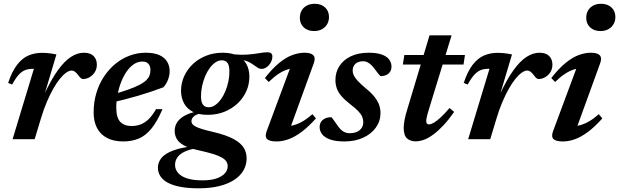

<svg xmlns="http://www.w3.org/2000/svg" viewBox="-20 -735 3270 1014"><path d="M159 -371.5Q157.5 -371.5 155.8 -371.5Q154 -371.5 152 -371.5Q131 -371.5 113.5 -365Q96 -358.5 79.5 -340.8Q63 -323 44 -288.5L23 -297Q43.5 -358.5 70.5 -393.2Q97.5 -428 130.5 -442Q163.5 -456 201.5 -456Q216 -456 228 -455Q240 -454 252 -452.2Q264 -450.5 278 -447.5L212.5 -228L212 -233Q250 -314.5 285.2 -363.5Q320.5 -412.5 354.8 -434.5Q389 -456.5 422.5 -456.5Q457.5 -456.5 474.5 -439Q491.5 -421.5 491.5 -393.5Q491.5 -371.5 480.8 -354.2Q470 -337 453 -327.2Q436 -317.5 417.5 -317.5Q412.5 -317.5 406.2 -323Q400 -328.5 392 -339.5Q383.5 -350.5 375.5 -356.5Q367.5 -362.5 358.5 -362.5Q345.5 -362.5 329.5 -351.2Q313.5 -340 296.2 -318.8Q279 -297.5 261.5 -266.8Q244 -236 227.5 -197.2Q211 -158.5 197 -112L163 0H46.5Z M732 -410Q708 -410 687 -396Q666 -382 649 -357.5Q632 -333 619.8 -301.8Q607.5 -270.5 600.8 -235.8Q594 -201 594 -167Q594 -113.5 615.2 -91.5Q636.5 -69.5 674.5 -69.5Q700.5 -69.5 722.5 -77.8Q744.5 -86 764.5 -105.2Q784.5 -124.5 804 -158.5H838Q810 -92.5 779.2 -55.2Q748.5 -18 712.2 -3Q676 12 630.5 12Q581 12 546 -6Q511 -24 492.8 -58.2Q474.5 -92.5 474.5 -141.5Q474.5 -195.5 488.8 -243.2Q503 -291 528.8 -330Q554.5 -369 589 -397.5Q623.5 -426 664.5 -441.2Q705.5 -456.5 750 -456.5Q795 -456.5 822.8 -443.5Q850.5 -430.5 863.2 -408.5Q876 -386.5 876 -359.5Q876 -336.5 867 -313.2Q858 -290 843 -274Q811.5 -262 777.8 -250.8Q744 -239.5 709 -229.2Q674 -219 638.8 -210Q603.5 -201 569 -193L571 -235Q623 -249.5 659 -262.5Q695 -275.5 717.8 -287.5Q740.5 -299.5 752.8 -311.8Q765 -324 769.8 -337Q774.5 -350 774.5 -365.5Q774.5 -379.5 769.8 -389.2Q765 -399 755.8 -404.5Q746.5 -410 732 -410Z M1362.5 -371Q1351 -371 1341.8 -376.8Q1332.5 -382.5 1321.5 -390.8Q1310.5 -399 1295.8 -406.8Q1281 -414.5 1259.2 -418.5Q1237.5 -422.5 1205.5 -420L1201.5 -449.5Q1252 -444 1287.5 -446.8Q1323 -449.5 1348.5 -454.2Q1374 -459 1393.5 -459Q1405 -459 1411.8 -453.5Q1418.5 -448 1418.5 -436.5Q1418.5 -424.5 1413.8 -413Q1409 -401.5 1401 -392Q1393 -382.5 1383 -376.8Q1373 -371 1362.5 -371ZM1082 -168.5Q1100 -168.5 1116.2 -179.8Q1132.5 -191 1146.5 -210.2Q1160.5 -229.5 1170.5 -254Q1180.5 -278.5 1186.2 -305.2Q1192 -332 1191.5 -358.5Q1191.5 -389.5 1181.2 -403Q1171 -416.5 1151.5 -416.5Q1133.5 -416.5 1117.2 -405.2Q1101 -394 1087 -374.8Q1073 -355.5 1063 -331.2Q1053 -307 1047.2 -280Q1041.5 -253 1041.5 -227Q1041.5 -196 1051.8 -182.2Q1062 -168.5 1082 -168.5ZM1156.5 -456.5Q1203.5 -456.5 1234.8 -440.5Q1266 -424.5 1281.5 -396.2Q1297 -368 1297 -330.5Q1297 -289 1280.5 -252.5Q1264 -216 1234 -188Q1204 -160 1164 -144.2Q1124 -128.5 1077 -128.5Q1030 -128.5 998.8 -144.5Q967.5 -160.5 952 -189.2Q936.5 -218 936 -254.5Q936 -296 952.8 -332.8Q969.5 -369.5 999.2 -397.2Q1029 -425 1069 -440.8Q1109 -456.5 1156.5 -456.5ZM1028.5 259.5Q973.5 259.5 933 251.8Q892.5 244 866 229.8Q839.5 215.5 826.8 195.2Q814 175 814 150.5Q814 122 832.8 99Q851.5 76 894.8 59.8Q938 43.5 1012 35.5L1052 31L1059.5 44Q1022 46 993 53Q964 60 944.2 71.8Q924.5 83.5 914.5 99.8Q904.5 116 904.5 136Q904.5 159 919.8 177.5Q935 196 967.2 206.8Q999.5 217.5 1049.5 217.5Q1094.5 217.5 1123.8 207.2Q1153 197 1167.8 180.2Q1182.5 163.5 1182.5 143Q1182.5 128 1174.5 116.5Q1166.5 105 1148.2 95.2Q1130 85.5 1099.5 76.5Q1069 67.5 1024 57.5Q975.5 47 949 31.5Q922.5 16 912.5 -3.2Q902.5 -22.5 902.5 -43.5Q902.5 -73 919.5 -94.8Q936.5 -116.5 968.8 -130.8Q1001 -145 1046 -150.5L1059.5 -138Q1023.5 -135.5 1007.2 -123.2Q991 -111 991 -95Q991 -87.5 995.2 -80.8Q999.5 -74 1012 -67.2Q1024.5 -60.5 1047.8 -53.2Q1071 -46 1108.5 -37.5Q1175.5 -21.5 1213.5 -0.8Q1251.5 20 1267 45Q1282.5 70 1282.5 101.5Q1282.5 135.5 1266 164.5Q1249.5 193.5 1217.2 214.8Q1185 236 1137.8 247.8Q1090.5 259.5 1028.5 259.5Z M1389 -44 1521 -399 1545 -375Q1521.5 -375.5 1498 -368Q1474.5 -360.5 1450 -344.2Q1425.5 -328 1399 -302L1379 -323Q1419.5 -374.5 1455.5 -403.5Q1491.5 -432.5 1524.5 -444.5Q1557.5 -456.5 1587.5 -456.5Q1623 -456.5 1635.2 -442.8Q1647.5 -429 1637 -400.5L1505 -37L1483.5 -69Q1507 -67.5 1530.8 -73.8Q1554.5 -80 1579.2 -94.5Q1604 -109 1630 -132L1648.5 -109.5Q1608.5 -65 1572.5 -38.2Q1536.5 -11.5 1504 0.2Q1471.5 12 1440.5 12Q1402.5 12 1390 -1.2Q1377.5 -14.5 1389 -44ZM1563.5 -641Q1563.5 -662.5 1573 -679.2Q1582.5 -696 1600.2 -705.5Q1618 -715 1642 -715Q1676 -715 1696.8 -695.8Q1717.5 -676.5 1717.5 -645Q1717.5 -624 1707.8 -607.2Q1698 -590.5 1680.5 -580.8Q1663 -571 1638.5 -571Q1604.5 -571 1584 -590.5Q1563.5 -610 1563.5 -641Z M1730 -116Q1736 -110 1742.8 -100.2Q1749.5 -90.5 1764.5 -69.5Q1779.5 -48 1794.5 -39.8Q1809.5 -31.5 1826 -31.5Q1847.5 -31.5 1863.8 -38.2Q1880 -45 1889.2 -58Q1898.5 -71 1898.5 -89.5Q1898.5 -104 1893 -117.8Q1887.5 -131.5 1872.5 -147.5Q1857.5 -163.5 1828.5 -185.5Q1800.5 -207.5 1783.2 -227.5Q1766 -247.5 1758.8 -268.2Q1751.5 -289 1751.5 -312.5Q1751.5 -353 1772.2 -385.8Q1793 -418.5 1832.5 -437.5Q1872 -456.5 1927 -456.5Q1970 -456.5 1996.2 -447Q2022.5 -437.5 2035 -421Q2047.5 -404.5 2047.5 -383.5Q2047.5 -368 2040.5 -356.8Q2033.5 -345.5 2020.5 -339.2Q2007.5 -333 1989.5 -333Q1984.5 -338 1977.2 -346.5Q1970 -355 1956.5 -373.5Q1943.5 -391.5 1928.5 -401.5Q1913.5 -411.5 1898.5 -411.5Q1871.5 -411.5 1857 -398Q1842.5 -384.5 1842.5 -362Q1842.5 -350 1848.2 -337.2Q1854 -324.5 1869.2 -308Q1884.5 -291.5 1913.5 -267Q1942.5 -243.5 1959 -222Q1975.5 -200.5 1982.5 -180Q1989.5 -159.5 1989.5 -138Q1989.5 -95.5 1965.2 -61.5Q1941 -27.5 1898 -7.8Q1855 12 1799 12Q1752.5 12 1723.8 1.8Q1695 -8.5 1681.5 -25.8Q1668 -43 1668 -63.5Q1668 -79 1675.2 -90.8Q1682.5 -102.5 1696.5 -109.2Q1710.5 -116 1730 -116Z M2107.5 -394 2115.5 -444.5H2435.5L2428 -394ZM2246.5 -162Q2240 -142 2236.8 -129.2Q2233.5 -116.5 2232.2 -108.8Q2231 -101 2231 -95.5Q2231 -86 2235 -82Q2239 -78 2246 -78Q2256 -78 2271.8 -87.2Q2287.5 -96.5 2308.2 -115.8Q2329 -135 2354 -164.5L2378.5 -144Q2349.5 -102.5 2322 -73.2Q2294.5 -44 2269 -25Q2243.5 -6 2220 2.8Q2196.5 11.5 2175 11.5Q2146.5 11.5 2129.2 -4.5Q2112 -20.5 2112 -60.5Q2112 -77.5 2116.8 -102.8Q2121.5 -128 2132 -161L2248.5 -548.5H2365Z M2565 -371.5Q2563.5 -371.5 2561.8 -371.5Q2560 -371.5 2558 -371.5Q2537 -371.5 2519.5 -365Q2502 -358.5 2485.5 -340.8Q2469 -323 2450 -288.5L2429 -297Q2449.5 -358.5 2476.5 -393.2Q2503.5 -428 2536.5 -442Q2569.5 -456 2607.5 -456Q2622 -456 2634 -455Q2646 -454 2658 -452.2Q2670 -450.5 2684 -447.5L2618.5 -228L2618 -233Q2656 -314.5 2691.2 -363.5Q2726.5 -412.5 2760.8 -434.5Q2795 -456.5 2828.5 -456.5Q2863.5 -456.5 2880.5 -439Q2897.5 -421.5 2897.5 -393.5Q2897.5 -371.5 2886.8 -354.2Q2876 -337 2859 -327.2Q2842 -317.5 2823.5 -317.5Q2818.5 -317.5 2812.2 -323Q2806 -328.5 2798 -339.5Q2789.5 -350.5 2781.5 -356.5Q2773.5 -362.5 2764.5 -362.5Q2751.5 -362.5 2735.5 -351.2Q2719.5 -340 2702.2 -318.8Q2685 -297.5 2667.5 -266.8Q2650 -236 2633.5 -197.2Q2617 -158.5 2603 -112L2569 0H2452.5Z M2901.5 -44 3033.5 -399 3057.5 -375Q3034 -375.5 3010.5 -368Q2987 -360.5 2962.5 -344.2Q2938 -328 2911.5 -302L2891.5 -323Q2932 -374.5 2968 -403.5Q3004 -432.5 3037 -444.5Q3070 -456.5 3100 -456.5Q3135.5 -456.5 3147.8 -442.8Q3160 -429 3149.5 -400.5L3017.5 -37L2996 -69Q3019.5 -67.5 3043.2 -73.8Q3067 -80 3091.8 -94.5Q3116.5 -109 3142.5 -132L3161 -109.5Q3121 -65 3085 -38.2Q3049 -11.5 3016.5 0.2Q2984 12 2953 12Q2915 12 2902.5 -1.2Q2890 -14.5 2901.5 -44ZM3076 -641Q3076 -662.5 3085.5 -679.2Q3095 -696 3112.8 -705.5Q3130.5 -715 3154.5 -715Q3188.5 -715 3209.2 -695.8Q3230 -676.5 3230 -645Q3230 -624 3220.2 -607.2Q3210.5 -590.5 3193 -580.8Q3175.5 -571 3151 -571Q3117 -571 3096.5 -590.5Q3076 -610 3076 -641Z"/></svg>

Font: Newsreader 16pt 16pt SemiBold
Style: Italic
Weight: 600
Italic angle: -17°
Version: Version 1.003